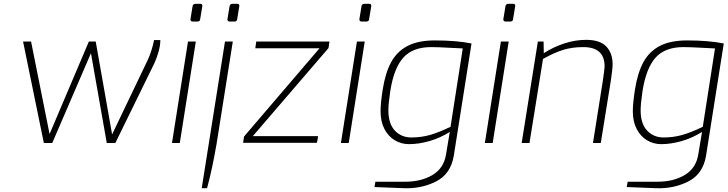

<svg xmlns="http://www.w3.org/2000/svg" viewBox="-20 -750 3816 1007"><path d="M101 -532H143L240 -47L446 -532H482L568 -45L756 -438Q765 -457 774.5 -487Q784 -517 788 -540H821Q821 -513 812 -480Q803 -447 789 -417L585 0H540L457 -471L254 0H210Z M979 -650 990 -717Q992 -730 1006 -730H1031Q1037 -730 1039.5 -726.5Q1042 -723 1041 -717L1030 -650Q1029 -637 1016 -637H990Q985 -637 981.5 -640.5Q978 -644 979 -650ZM966 -532H1007L923 0H882Z M1173 -650 1184 -717Q1186 -730 1200 -730H1225Q1231 -730 1233.5 -726.5Q1236 -723 1235 -717L1224 -650Q1223 -637 1210 -637H1184Q1179 -637 1175.5 -640.5Q1172 -644 1173 -650ZM1160 -532H1201L1116 4Q1093 138 1066 237H1038Z M1260 -34 1656 -497H1319L1324 -532H1708L1703 -498L1306 -36H1648Q1648 -30 1645.5 -18Q1643 -6 1642 -1H1255Z M1865 -650 1876 -717Q1878 -730 1892 -730H1917Q1923 -730 1925.5 -726.5Q1928 -723 1927 -717L1916 -650Q1915 -637 1902 -637H1876Q1871 -637 1867.5 -640.5Q1864 -644 1865 -650ZM1852 -532H1893L1809 0H1768Z M1944 231 1949 203H2107Q2189 203 2248 168Q2307 133 2319 62L2339 -58Q2288 -26 2232 -10Q2176 6 2125 6Q2085 6 2051 -14Q2017 -34 1996.5 -73Q1976 -112 1976 -166Q1976 -208 1987 -279Q2001 -368 2031.5 -424Q2062 -480 2117.5 -509Q2173 -538 2261 -538Q2373 -538 2453 -522L2360 67Q2344 163 2266.5 202Q2189 241 2096 237ZM2343 -85 2407 -496 2346 -499Q2276 -503 2242 -503Q2145 -503 2095.5 -448Q2046 -393 2027 -273Q2017 -206 2017 -171Q2017 -101 2051 -65Q2085 -29 2138 -29Q2188 -29 2234.5 -42Q2281 -55 2343 -85Z M2620 -650 2631 -717Q2633 -730 2647 -730H2672Q2678 -730 2680.5 -726.5Q2683 -723 2682 -717L2671 -650Q2670 -637 2657 -637H2631Q2626 -637 2622.5 -640.5Q2619 -644 2620 -650ZM2607 -532H2648L2564 0H2523Z M2801 -532H2831L2832 -471Q2881 -503 2939 -522Q2997 -541 3054 -541Q3127 -541 3160 -506Q3193 -471 3193 -413Q3193 -390 3184 -329L3131 0H3090L3142 -328Q3151 -390 3151 -402Q3151 -503 3039 -503Q2981 -503 2934 -488.5Q2887 -474 2828 -441L2757 0H2716Z M3267 231 3272 203H3430Q3512 203 3571 168Q3630 133 3642 62L3662 -58Q3611 -26 3555 -10Q3499 6 3448 6Q3408 6 3374 -14Q3340 -34 3319.5 -73Q3299 -112 3299 -166Q3299 -208 3310 -279Q3324 -368 3354.5 -424Q3385 -480 3440.5 -509Q3496 -538 3584 -538Q3696 -538 3776 -522L3683 67Q3667 163 3589.5 202Q3512 241 3419 237ZM3666 -85 3730 -496 3669 -499Q3599 -503 3565 -503Q3468 -503 3418.5 -448Q3369 -393 3350 -273Q3340 -206 3340 -171Q3340 -101 3374 -65Q3408 -29 3461 -29Q3511 -29 3557.5 -42Q3604 -55 3666 -85Z"/></svg>

Font: Exo ExtraLight
Style: Italic
Weight: 275
Italic angle: -9°
Designer: Natanael Gama
Foundry: Natanael Gama
Version: Version 1.500; ttfautohint (v1.6)